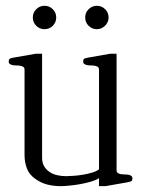

<svg xmlns="http://www.w3.org/2000/svg" viewBox="-20 -637 484 657"><path d="M92.3 -577.1Q92.3 -593.8 104 -605.5Q115.7 -617.2 132.3 -617.2Q148.9 -617.2 160.6 -605.5Q172.4 -593.8 172.4 -577.1Q172.4 -560.5 160.6 -548.8Q148.9 -537.1 132.3 -537.1Q115.7 -537.1 104 -548.8Q92.3 -560.5 92.3 -577.1ZM271.5 -577.1Q271.5 -593.8 283.2 -605.5Q294.9 -617.2 311.5 -617.2Q328.1 -617.2 339.8 -605.5Q351.6 -593.8 351.6 -577.1Q351.6 -568.8 348.4 -561.8Q345.2 -554.7 339.6 -549.1Q334 -543.5 326.7 -540.3Q319.3 -537.1 311.5 -537.1Q294.9 -537.1 283.2 -548.8Q271.5 -560.5 271.5 -577.1ZM433.1 -26.4Q433.1 -18.1 427.5 -16.1Q421.9 -14.2 416 -13.2L340.8 0H318.8V-27.3Q308.6 -20.5 291 -15.4Q273.4 -10.3 253.9 -6.8Q234.4 -3.4 216.3 -1.7Q198.2 0 187 0Q163.6 0 141.6 -5.6Q119.6 -11.2 100.1 -25.4Q79.6 -40 71.8 -61.3Q64 -82.5 64 -106V-398.4Q64 -405.3 59.6 -408.2Q55.2 -411.1 48.6 -412.1Q42 -413.1 34.7 -413.1Q27.3 -413.1 21.5 -414.6Q17.6 -415.5 13.7 -418Q9.8 -420.4 9.8 -426.8Q9.8 -435.1 15.4 -437Q21 -439 26.9 -439.9L102.1 -453.1H124V-97.2Q124 -80.1 130.9 -68.4Q137.7 -56.6 149.2 -48.8Q160.6 -41 175.3 -37.6Q189.9 -34.2 206.1 -34.2Q216.8 -34.2 232.7 -35.4Q248.5 -36.6 264.6 -39.3Q280.8 -42 295.4 -46.4Q310.1 -50.8 318.8 -57.6V-398.4Q318.8 -405.3 314.5 -408.2Q310.1 -411.1 303.5 -412.1Q296.9 -413.1 289.6 -413.1Q282.2 -413.1 276.4 -414.6Q272.5 -415.5 268.6 -418Q264.6 -420.4 264.6 -426.8Q264.6 -435.1 270.3 -437Q275.9 -439 281.7 -439.9L356.9 -453.1H378.9V-54.7Q378.9 -47.9 383.3 -44.9Q387.7 -42 394.3 -41Q400.9 -40 408.2 -40Q415.5 -40 421.4 -38.6Q425.3 -37.6 429.2 -35.2Q433.1 -32.7 433.1 -26.4Z"/></svg>

Font: Atsinvsda
Style: Regular
Weight: 400
Designer: Al Webster
Foundry: Al Webster and Michael Everson
Version: Version 2.000